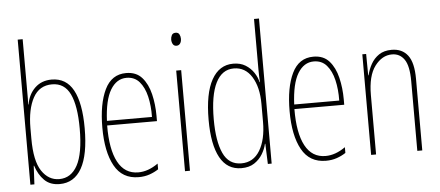

<svg xmlns="http://www.w3.org/2000/svg" viewBox="-51 -876 2295 1002"><g transform="rotate(-5 1096.5 -375.0)"><path d="M97 -481Q97 -465 97 -448Q97 -431 96 -418H98Q107 -471 141.5 -504Q176 -537 229 -537Q305 -537 342 -469Q379 -401 379 -269Q379 -130 339.5 -60Q300 10 224 10Q174 10 144 -20Q114 -50 99 -97H97L92 0H71V-760H97ZM229 -512Q162 -512 129.5 -452.5Q97 -393 97 -294V-239Q97 -122 132.5 -69Q168 -16 224 -16Q286 -16 319.5 -77.5Q353 -139 353 -269Q353 -389 323.5 -450.5Q294 -512 229 -512Z M619 -537Q672 -537 702 -503Q732 -469 745 -415Q758 -361 758 -301V-273H497Q496 -148 531.5 -81.5Q567 -15 638 -15Q690 -15 742 -52V-22Q721 -8 695 1Q669 10 638 10Q552 10 511.5 -63.5Q471 -137 471 -264Q471 -388 507 -462.5Q543 -537 619 -537ZM619 -512Q567 -512 535 -459Q503 -406 498 -297H734Q735 -356 723.5 -404.5Q712 -453 686.5 -482.5Q661 -512 619 -512Z M895 -724Q909 -724 914.5 -713.5Q920 -703 920 -691Q920 -675 913 -665.5Q906 -656 894 -656Q881 -656 875 -666.5Q869 -677 869 -690Q869 -702 874.5 -713Q880 -724 895 -724ZM907 -527V0H881V-527Z M1176 10Q1102 10 1064.5 -58Q1027 -126 1027 -256Q1027 -394 1067 -465.5Q1107 -537 1180 -537Q1218 -537 1244.5 -520.5Q1271 -504 1287.5 -479Q1304 -454 1309 -429H1311Q1310 -448 1309.5 -464.5Q1309 -481 1309 -497V-760H1335V0H1315L1311 -106H1309Q1303 -79 1287 -52.5Q1271 -26 1244 -8Q1217 10 1176 10ZM1178 -15Q1241 -15 1275 -71.5Q1309 -128 1309 -221V-315Q1309 -403 1275 -457.5Q1241 -512 1181 -512Q1119 -512 1086.5 -447Q1054 -382 1054 -256Q1054 -142 1083 -78.5Q1112 -15 1178 -15Z M1600 -537Q1653 -537 1683 -503Q1713 -469 1726 -415Q1739 -361 1739 -301V-273H1478Q1477 -148 1512.5 -81.5Q1548 -15 1619 -15Q1671 -15 1723 -52V-22Q1702 -8 1676 1Q1650 10 1619 10Q1533 10 1492.5 -63.5Q1452 -137 1452 -264Q1452 -388 1488 -462.5Q1524 -537 1600 -537ZM1600 -512Q1548 -512 1516 -459Q1484 -406 1479 -297H1715Q1716 -356 1704.5 -404.5Q1693 -453 1667.5 -482.5Q1642 -512 1600 -512Z M2010 -537Q2065 -537 2094.5 -498.5Q2124 -460 2124 -375V0H2098V-365Q2098 -445 2074.5 -479Q2051 -513 2010 -513Q1958 -513 1920 -462.5Q1882 -412 1882 -311V0H1856V-527H1876L1877 -415H1879Q1886 -445 1901.5 -473Q1917 -501 1943.5 -519Q1970 -537 2010 -537Z"/></g></svg>

Font: Noto Sans Lao ExtraCondensed Thin
Style: Regular
Weight: 100
Width: 2
Designer: Monotype Design Team
Foundry: Monotype Imaging Inc.
Version: Version 2.003; ttfautohint (v1.8.4.7-5d5b)